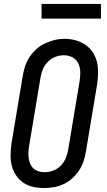

<svg xmlns="http://www.w3.org/2000/svg" viewBox="-20 -942 540 970"><path d="M203 8Q175 8 147.5 2Q120 -4 98 -19Q76 -34 61 -56.5Q46 -79 39.5 -105Q33 -131 33.5 -160Q34 -189 38 -217L95 -559Q99 -584 107 -608Q115 -632 129.5 -654Q144 -676 164 -694Q184 -712 208 -723Q232 -734 256.5 -740Q281 -746 306 -746Q335 -746 362 -738.5Q389 -731 411 -716Q433 -701 448 -678.5Q463 -656 469.5 -630Q476 -604 475.5 -575Q475 -546 471 -518L414 -176Q410 -151 402 -127Q394 -103 379.5 -81Q365 -59 345 -41Q325 -23 301.5 -12Q278 -1 253 3.5Q228 8 203 8ZM205 -72Q227 -72 249.5 -80.5Q272 -89 288 -106Q304 -123 313 -145Q322 -167 325 -189L382 -531Q386 -555 385.5 -578.5Q385 -602 375.5 -622Q366 -642 346 -652.5Q326 -663 302 -663Q280 -663 258 -654Q236 -645 220 -628Q204 -611 195.5 -589.5Q187 -568 184 -546L127 -204Q124 -188 123.5 -172.5Q123 -157 125 -142.5Q127 -128 133 -114Q139 -100 149.5 -90.5Q160 -81 175 -76.5Q190 -72 205 -72ZM190 -848V-922H490V-848Z"/></svg>

Font: Iosevka Slab Medium
Style: Italic
Weight: 500
Italic angle: -9°
Monospace: yes
Designer: Belleve Invis
Foundry: Belleve Invis
Version: Version 11.1.0; ttfautohint (v1.8.3)